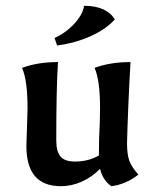

<svg xmlns="http://www.w3.org/2000/svg" viewBox="-20 -631 533 662"><path d="M71 -127 73 -190 75 -257Q75 -355 56 -397Q110 -417 180 -417Q174 -329 174 -147Q174 -108 189 -91Q204 -74 238 -74Q285 -74 321 -95Q321 -158 324 -206L325 -257Q325 -355 306 -397Q360 -417 430 -417Q426 -351 422.5 -267.5Q419 -184 418 -137Q418 -98 426 -76.5Q434 -55 457 -29Q437 -13 413 -2.5Q389 8 364 11Q334 -10 325 -49Q298 -21 262.5 -5Q227 11 190 11Q71 11 71 -127ZM168 -500Q206 -517 235.5 -548.5Q265 -580 270 -611Q347 -611 376 -564Q345 -530 293 -506.5Q241 -483 177 -474Z"/></svg>

Font: Mirza Medium
Style: Regular
Weight: 500
Designer: Arabic design by Kourosh Beigpour, Latin design by Eduardo Tunni, engineering by Lasse Fister
Version: Version 1.0010g